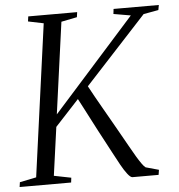

<svg xmlns="http://www.w3.org/2000/svg" viewBox="-63 -793 784 843"><g transform="rotate(-5 329.0 -371.5)"><path d="M-10.5 0 -7.5 -21 65.5 -36 157.5 -707 89.5 -721 92.5 -743H308L305 -721L235.5 -707L180 -303.5L541.5 -708L466 -721L468.5 -743H668L664 -721L598 -709L326.5 -414.5Q337 -395 352.5 -367Q368 -339 385.5 -308.8Q403 -278.5 418.8 -250.5Q434.5 -222.5 446 -202.5Q466 -167.5 481.8 -139Q497.5 -110.5 510 -89.8Q522.5 -69 532 -55.8Q541.5 -42.5 548 -38L605.5 -22L602 0H486Q477.5 -1 464.8 -17.5Q452 -34 437.5 -60.2Q423 -86.5 407.5 -116Q392 -145.5 378 -171.5Q367 -192 353.5 -217.5Q340 -243 326.5 -269.5Q313 -296 300.2 -320.2Q287.5 -344.5 278 -362.5L173 -249L143.5 -36L219 -21L216.5 0Z"/></g></svg>

Font: Merriweather 120pt Light
Style: Italic
Weight: 300
Italic angle: -7.8°
Version: Version 2.101